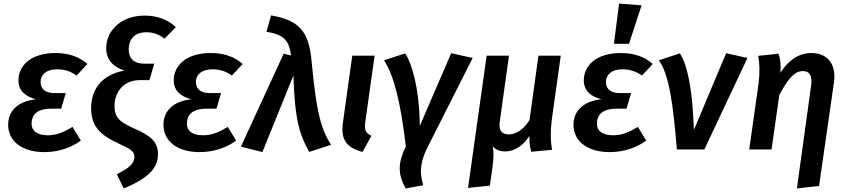

<svg xmlns="http://www.w3.org/2000/svg" viewBox="-20 -843 4779 1083"><path d="M230 15C309 15 382 -10 436 -50L389 -127C337 -96 298 -80 250 -80C187 -80 158 -106 158 -145C158 -191 184 -230 270 -230H325L351 -318H286C236 -318 209 -341 209 -381C209 -421 240 -452 301 -452C349 -452 380 -439 412 -417L473 -482C429 -522 367 -544 294 -544C153 -544 84 -472 84 -390C84 -333 121 -299 183 -283C73 -271 26 -211 26 -139C26 -44 108 15 230 15Z M678 220C825 159 871 101 871 25C871 -47 823 -80 742 -116C659 -153 626 -176 626 -245C626 -317 671 -391 769 -391H823L850 -484H791C738 -484 706 -512 706 -564C706 -610 728 -661 806 -661C847 -661 875 -649 908 -625L972 -690C928 -731 870 -755 795 -755C660 -755 579 -667 579 -572C579 -507 619 -464 682 -445C546 -420 494 -331 494 -233C494 -123 554 -77 654 -31C719 -1 738 11 738 42C738 86 695 111 639 140Z M1106 15C1185 15 1258 -10 1312 -50L1265 -127C1213 -96 1174 -80 1126 -80C1063 -80 1034 -106 1034 -145C1034 -191 1060 -230 1146 -230H1201L1227 -318H1162C1112 -318 1085 -341 1085 -381C1085 -421 1116 -452 1177 -452C1225 -452 1256 -439 1288 -417L1349 -482C1305 -522 1243 -544 1170 -544C1029 -544 960 -472 960 -390C960 -333 997 -299 1059 -283C949 -271 902 -211 902 -139C902 -44 984 15 1106 15Z M1509 -756 1483 -664C1583 -647 1610 -615 1622 -530L1580 -540L1339 -16L1460 15L1635 -417C1643 -164 1670 -84 1724 14L1847 -26C1790 -118 1765 -208 1738 -493C1723 -670 1665 -729 1509 -756Z M2093 -529H1967L1914 -149C1901 -53 1937 -9 2025 14L2075 -77C2042 -92 2034 -110 2041 -159Z M2266 -542 2146 -503C2200 -423 2241 -264 2269 -17C2225 75 2222 136 2268 220L2367 202C2341 115 2357 55 2397 -23L2646 -516L2525 -543L2348 -133C2345 -349 2304 -481 2266 -542Z M3094 -179 3143 -529H3017L2967 -166C2929 -106 2887 -85 2849 -85C2816 -85 2791 -101 2799 -157L2851 -529H2725L2620 217L2743 204L2757 107C2766 41 2765 8 2759 -18C2775 1 2799 11 2830 11C2889 11 2934 -27 2966 -76C2966 -43 2967 -19 2977 13L3094 2C3086 -41 3083 -99 3094 -179Z M3472 -823 3443 -596H3528L3599 -813ZM3419 15C3498 15 3571 -10 3625 -50L3578 -127C3526 -96 3487 -80 3439 -80C3376 -80 3347 -106 3347 -145C3347 -191 3373 -230 3459 -230H3514L3540 -318H3475C3425 -318 3398 -341 3398 -381C3398 -421 3429 -452 3490 -452C3538 -452 3569 -439 3601 -417L3662 -482C3618 -522 3556 -544 3483 -544C3342 -544 3273 -472 3273 -390C3273 -333 3310 -299 3372 -283C3262 -271 3215 -211 3215 -139C3215 -44 3297 15 3419 15Z M3815 -542 3696 -503C3754 -425 3777 -256 3798 0H3953L4196 -516L4076 -543L3894 -110C3886 -348 3856 -479 3815 -542Z M4475 220 4600 206 4684 -378C4699 -479 4649 -544 4556 -544C4496 -544 4436 -515 4382 -433C4386 -493 4379 -518 4371 -540L4257 -528C4264 -489 4267 -439 4259 -373L4206 0H4332L4376 -308C4430 -408 4465 -442 4509 -442C4543 -442 4564 -422 4555 -359Z"/></svg>

Font: Fira Sans Medium
Style: Italic
Weight: 500
Italic angle: -8°
Designer: bBox Type GmbH & Carrois Corporate GbR & Edenspiekermann AG
Foundry: bBox Type GmbH & Carrois Corporate GbR & Edenspiekermann AG
Version: Version 4.301;PS 004.301;hotconv 1.0.88;makeotf.lib2.5.64775